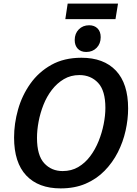

<svg xmlns="http://www.w3.org/2000/svg" viewBox="-20 -1033 760 1064"><path d="M316 11Q193 11 125.5 -60.5Q58 -132 58 -271Q58 -348 80 -426Q102 -504 148 -569Q194 -634 264.5 -673.5Q335 -713 431 -713Q555 -713 622.5 -641.5Q690 -570 690 -432Q690 -372 676 -309Q662 -246 633 -189Q604 -132 559.5 -86.5Q515 -41 454.5 -15Q394 11 316 11ZM327 -85Q376 -85 414 -107.5Q452 -130 480 -167.5Q508 -205 526.5 -251Q545 -297 554.5 -345Q564 -393 564 -435Q564 -531 523.5 -574Q483 -617 420 -617Q372 -617 334 -594.5Q296 -572 267.5 -535Q239 -498 221 -452.5Q203 -407 194 -359.5Q185 -312 185 -269Q185 -172 225 -128.5Q265 -85 327 -85ZM458 -745Q428 -745 411 -763Q394 -781 394 -811Q394 -847 416.5 -870Q439 -893 474 -893Q503 -893 520.5 -875.5Q538 -858 538 -827Q538 -791 515.5 -768Q493 -745 458 -745ZM634 -1013 620 -927H342L355 -1013Z"/></svg>

Font: Bitter SemiBold
Style: Italic
Weight: 600
Italic angle: -9°
Designer: Sol Matas, and Bitter project Authors
Foundry: Sol Matas
Version: Version 2.001